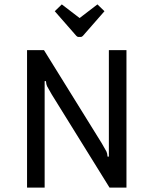

<svg xmlns="http://www.w3.org/2000/svg" viewBox="-20 -853 698 873"><path d="M103 -625H180L443 -201Q460 -172 464 -164Q468 -156 469 -141H475V-625H555V0H478L215 -424Q198 -453 194 -461Q190 -469 189 -484H183V0H103ZM342 -771 423 -833 455 -802 357 -690Q352 -685 348 -685H336Q332 -685 327 -690L229 -802L261 -833Z"/></svg>

Font: Changa Light
Style: Regular
Weight: 300
Designer: Eduardo Rodriguez Tunni
Foundry: Eduardo Rodriguez Tunni
Version: Version 2.002; ttfautohint (v1.5) -l 8 -r 50 -G 110 -x 14 -H